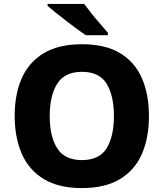

<svg xmlns="http://www.w3.org/2000/svg" viewBox="-20 -951 836 981"><path d="M741 -358Q741 -247 705 -164.5Q669 -82 593 -36Q517 10 398 10Q280 10 204 -36Q128 -82 91.5 -165Q55 -248 55 -359Q55 -470 91.5 -552Q128 -634 204 -679.5Q280 -725 399 -725Q518 -725 593.5 -679.5Q669 -634 705 -551.5Q741 -469 741 -358ZM234 -358Q234 -253 272.5 -193Q311 -133 398 -133Q487 -133 524.5 -193Q562 -253 562 -358Q562 -463 524.5 -523.5Q487 -584 399 -584Q311 -584 272.5 -523.5Q234 -463 234 -358ZM410 -931Q426 -909 448 -881.5Q470 -854 492.5 -828.5Q515 -803 531 -784V-771H419Q399 -784 372.5 -803.5Q346 -823 317.5 -845Q289 -867 264 -887Q239 -907 223 -921V-931Z"/></svg>

Font: Noto Sans ExtraBold
Style: Regular
Weight: 800
Designer: Monotype Design Team
Foundry: Monotype Imaging Inc.
Version: Version 2.007